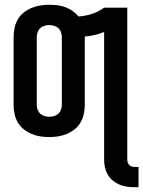

<svg xmlns="http://www.w3.org/2000/svg" viewBox="-20 -562 600 804"><path d="M543 222Q526 222 510 219.5Q494 217 479 210.5Q464 204 451.5 193.5Q439 183 431 169Q423 155 419.5 139Q416 123 416 107V-428Q397 -420 376.5 -415.5Q356 -411 335 -409V-123Q335 -104 331 -85Q327 -66 317.5 -49.5Q308 -33 293 -21Q278 -9 260.5 -1.5Q243 6 224 9Q205 12 186 12Q167 12 148 9Q129 6 111.5 -1.5Q94 -9 79 -21Q64 -33 54.5 -49.5Q45 -66 41 -85Q37 -104 37 -123V-407Q37 -426 41 -445Q45 -464 54.5 -480.5Q64 -497 79 -509Q94 -521 111.5 -528.5Q129 -536 148 -539Q167 -542 186 -542Q203 -542 220.5 -540Q238 -538 254 -532Q270 -526 284 -516Q298 -506 309 -493Q338 -495 365.5 -504Q393 -513 416 -530H513V107Q513 113 515 119Q517 125 521 129Q525 133 531 135Q537 137 543 137H560V222ZM186 -73Q196 -73 206.5 -76Q217 -79 224.5 -86Q232 -93 235.5 -103Q239 -113 239 -123V-407Q239 -417 235.5 -427Q232 -437 224.5 -444Q217 -451 206.5 -454Q196 -457 186 -457Q176 -457 166 -454Q156 -451 148.5 -444Q141 -437 137.5 -427Q134 -417 134 -407V-123Q134 -113 137.5 -103Q141 -93 148.5 -86Q156 -79 166 -76Q176 -73 186 -73Z"/></svg>

Font: Lode Dark Term
Style: Bold
Weight: 700
Monospace: yes
Designer: Belleve Invis
Foundry: Belleve Invis
Version: Version 29.2.0